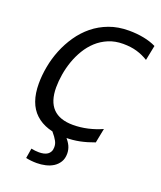

<svg xmlns="http://www.w3.org/2000/svg" viewBox="-151 -742 862 1026"><g transform="rotate(20 279.5 -229.0)"><path d="M440.9 -23.9Q399.4 -8.3 360.1 -0.2Q320.8 7.8 277.8 7.8Q167 7.8 106.9 -47.9Q46.9 -103.5 46.9 -215.8Q46.9 -262.7 56.2 -312.7Q65.4 -362.8 84.7 -410.6Q104 -458.5 133.3 -501.2Q162.6 -543.9 202.1 -576.2Q241.7 -608.4 292 -627.2Q342.3 -646 403.8 -646Q448.2 -646 487.5 -638.4Q526.9 -630.9 559.1 -615.2L542 -529.8Q511.2 -548.8 477.1 -558.8Q442.9 -568.8 398.9 -568.8Q353 -568.8 315.9 -553.2Q278.8 -537.6 250.2 -511.5Q221.7 -485.4 200.9 -450.9Q180.2 -416.5 167 -378.7Q153.8 -340.8 147.5 -302Q141.1 -263.2 141.1 -228Q141.1 -69.8 293.9 -69.8Q335 -69.8 377.2 -79.3Q419.4 -88.9 457 -106ZM128.9 125Q151.4 129.9 172.9 129.9Q187 129.9 199.5 127.2Q211.9 124.5 221.2 118.2Q230.5 111.8 235.8 101.6Q241.2 91.3 241.2 76.2Q241.2 66.9 239.3 58.8Q237.3 50.8 232.7 42Q228 33.2 220.7 22.9Q213.4 12.7 202.6 0H278.8Q299.3 22 308.6 42.2Q317.9 62.5 317.9 85.4Q317.9 113.3 305.9 132.8Q293.9 152.3 274.7 164.6Q255.4 176.8 231 182.4Q206.5 188 181.6 188Q148.4 188 119.6 181.6Z"/></g></svg>

Font: Code New Roman
Style: Italic
Weight: 400
Italic angle: -11°
Monospace: yes
Designer: Sam Radian
Foundry: Code New Roman
Version: Version 1.508 October 19, 2014